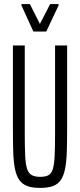

<svg xmlns="http://www.w3.org/2000/svg" viewBox="-20 -910 391 938"><path d="M176 8Q138 8 113.5 -1Q89 -10 74.5 -30.5Q60 -51 53 -85.5Q46 -120 44.5 -171Q43 -222 43 -292V-688H101V-257Q101 -191 103 -149.5Q105 -108 112 -86Q119 -64 134.5 -55Q150 -46 176 -46Q203 -46 217.5 -54.5Q232 -63 238.5 -85.5Q245 -108 247 -149.5Q249 -191 249 -257V-688H308V-292Q308 -222 306.5 -171Q305 -120 298 -85.5Q291 -51 277 -30.5Q263 -10 238.5 -1Q214 8 176 8ZM143 -756 85 -883V-890H126L175 -793L225 -890H266V-883L206 -756Z"/></svg>

Font: Saira UltraCondensed
Style: Regular
Weight: 400
Width: 1
Designer: Hector Gatti with collaboration of the Omnibus-Type team
Foundry: Omnibus-Type
Version: Version 1.101